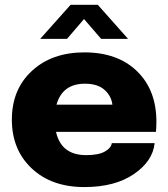

<svg xmlns="http://www.w3.org/2000/svg" viewBox="-20 -757 692 790"><path d="M145.5 -597.2 270.5 -737.3H382.3L506.8 -597.2H396L325.7 -678.7L255.9 -597.2ZM616.2 -168Q608.9 -94.2 531 -40.8Q453.1 12.7 327.1 12.7Q191.9 12.7 110.4 -64.2Q28.8 -141.1 28.8 -264.6Q28.8 -389.2 111.3 -465.3Q193.8 -541.5 327.1 -541.5Q463.9 -541.5 543.7 -464.1Q623.5 -386.7 623.5 -256.3Q623.5 -230 621.6 -214.4H210.4Q231.9 -118.7 334.5 -118.7Q385.3 -118.7 411.4 -133.5Q437.5 -148.4 439.9 -168ZM329.6 -412.6Q236.8 -412.6 212.4 -326.2H442.4Q438.5 -361.8 410.2 -387.2Q381.8 -412.6 329.6 -412.6Z"/></svg>

Font: Epilogue ExtraBold
Style: Regular
Weight: 800
Designer: Tyler Finck
Foundry: Etcetera Type Co
Version: Version 2.112